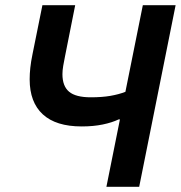

<svg xmlns="http://www.w3.org/2000/svg" viewBox="-20 -718 695 738"><path d="M441 -259H436Q411 -247 375 -239.5Q339 -232 294 -232Q195 -232 144.5 -278.5Q94 -325 94 -413Q94 -434 96.5 -457.5Q99 -481 105 -510L143 -698H269L230 -502Q226 -483 223 -465Q220 -447 220 -433Q220 -387 245.5 -365.5Q271 -344 329 -344Q372 -344 404 -349.5Q436 -355 462 -365L529 -698H655L515 0H389Z"/></svg>

Font: IBM Plex Sans SmBld
Style: Italic
Weight: 600
Italic angle: -11°
Designer: Mike Abbink, Paul van der Laan, Pieter van Rosmalen
Foundry: Bold Monday
Version: Version 3.005